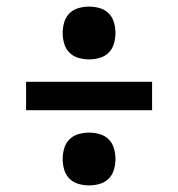

<svg xmlns="http://www.w3.org/2000/svg" viewBox="-20 -631 540 582"><path d="M250 -451Q234 -451 218 -455.5Q202 -460 190.5 -471.5Q179 -483 174.5 -499Q170 -515 170 -531Q170 -547 174.5 -563Q179 -579 190.5 -590.5Q202 -602 218 -606.5Q234 -611 250 -611Q266 -611 282 -606.5Q298 -602 309.5 -590.5Q321 -579 325.5 -563Q330 -547 330 -531Q330 -515 325.5 -499Q321 -483 309.5 -471.5Q298 -460 282 -455.5Q266 -451 250 -451ZM59 -297V-383H441V-297ZM250 -69Q234 -69 218 -73.5Q202 -78 190.5 -89.5Q179 -101 174.5 -117Q170 -133 170 -149Q170 -165 174.5 -181Q179 -197 190.5 -208.5Q202 -220 218 -224.5Q234 -229 250 -229Q266 -229 282 -224.5Q298 -220 309.5 -208.5Q321 -197 325.5 -181Q330 -165 330 -149Q330 -133 325.5 -117Q321 -101 309.5 -89.5Q298 -78 282 -73.5Q266 -69 250 -69Z"/></svg>

Font: Iosevka
Style: Bold
Weight: 700
Monospace: yes
Designer: Belleve Invis
Foundry: Belleve Invis
Version: Version 32.5.0; ttfautohint (v1.8.4)